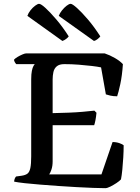

<svg xmlns="http://www.w3.org/2000/svg" viewBox="-20 -983 732 1003"><path d="M530 0Q505 0 466 -1.5Q427 -3 380 -5.5Q333 -8 284.5 -11.5Q236 -15 191 -18.5Q146 -22 110 -26Q74 -30 54 -34Q54 -42 57 -49.5Q60 -57 64 -61L93 -65Q113 -68 123.5 -76Q134 -84 138.5 -105Q143 -126 143 -166V-568Q143 -596 146.5 -613Q150 -630 155 -638.5Q160 -647 162 -648H65Q61 -652 57.5 -658Q54 -664 53 -671Q59 -678 71.5 -685.5Q84 -693 97 -698.5Q110 -704 116 -704H527Q554 -695 580 -680Q606 -665 622 -648Q618 -588 608.5 -544Q599 -500 592 -480Q572 -480 556.5 -483.5Q541 -487 533 -490L508 -631Q489 -635 459 -638.5Q429 -642 392 -645Q355 -648 316 -648Q290 -648 276.5 -636.5Q263 -625 259 -606.5Q255 -588 255 -568V-392Q301 -393 340 -394.5Q379 -396 412.5 -399Q446 -402 473 -405L484 -394Q482 -372 478.5 -354.5Q475 -337 472 -329H255V-140Q255 -116 249 -98Q243 -80 237 -72H510L568 -241Q588 -241 604.5 -235Q621 -229 626 -224Q626 -194 624 -160.5Q622 -127 619 -96.5Q616 -66 612 -46Q604 -37 588 -26.5Q572 -16 556 -8Q540 0 530 0ZM306 -769 123 -900Q128 -915 139.5 -929.5Q151 -944 164 -953.5Q177 -963 184 -963Q194 -963 218 -941Q242 -919 274.5 -881Q307 -843 339 -793Q335 -787 326 -780Q317 -773 306 -769ZM471 -769 287 -900Q292 -914 303.5 -928.5Q315 -943 328 -953Q341 -963 349 -963Q358 -963 382.5 -941Q407 -919 439.5 -881Q472 -843 504 -793Q500 -787 490 -779Q480 -771 471 -769Z"/></svg>

Font: Texturina 12pt Medium
Style: Regular
Weight: 500
Designer: Guillermo Torres Carreño
Foundry: Omnibus-Type
Version: Version 1.002